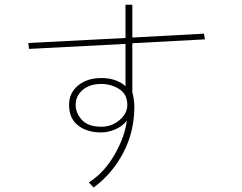

<svg xmlns="http://www.w3.org/2000/svg" viewBox="-20 -747 1040 824"><path d="M304.7 -296.9Q304.7 -261.7 331.5 -232.4Q358.4 -203.1 415 -203.1Q459 -203.1 492.7 -231.4Q526.4 -259.8 526.4 -296.9Q526.4 -342.8 491.7 -364.7Q457 -386.7 415 -386.7Q364.3 -386.7 334.5 -360.8Q304.7 -335 304.7 -296.9ZM276.4 -296.9Q276.4 -348.6 315.4 -380.4Q354.5 -412.1 415 -412.1Q479.5 -412.1 518.6 -377V-558.6L104.5 -537.1L101.6 -562.5L518.6 -584V-726.6H547.9V-585.9L855.5 -602.5L859.4 -578.1L547.9 -561.5V-351.6Q556.6 -316.4 556.6 -290Q556.6 -181.6 508.8 -90.8Q460.9 0 381.8 57.6L361.3 36.1Q426.8 -5.9 471.2 -82.5Q515.6 -159.2 524.4 -229.5Q506.8 -206.1 476.1 -192.4Q445.3 -178.7 414.1 -178.7Q352.5 -178.7 314.5 -209Q276.4 -239.3 276.4 -296.9Z"/></svg>

Font: Gothic A1 Thin
Style: Regular
Weight: 250
Designer: HanYang I&C Co.,Ltd.
Foundry: HanYang I&C Co.,Ltd.
Version: Version 2.50